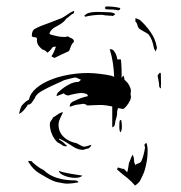

<svg xmlns="http://www.w3.org/2000/svg" viewBox="-20 -506 564 597"><path d="M347 -474H348Q353 -474 354 -481Q335 -486 310 -486Q307 -485 306.5 -482Q306 -479 310 -477Q335 -477 347 -474ZM79 -396Q79 -412 90 -417Q104 -425 136 -436L167 -448Q171 -449 177.5 -453Q184 -457 187 -459Q199 -468 209 -472Q211 -471 210.5 -468Q210 -465 208 -464Q203 -462 197 -456.5Q191 -451 186 -448Q180 -438 163 -428Q134 -414 134 -400Q138 -398 149 -395.5Q160 -393 165 -392L180 -391Q185 -391 191 -393Q195 -390 200 -388Q205 -386 207.5 -383.5Q210 -381 210 -376Q203 -370 199.5 -359.5Q196 -349 194 -347Q167 -335 150 -326Q143 -328 140 -331Q148 -343 154 -361Q143 -361 142 -357Q135 -347 127 -342Q126 -345 120.5 -348.5Q115 -352 112 -352Q101 -361 97.5 -368.5Q94 -376 95 -385Q95 -387 93.5 -388.5Q92 -390 90 -390Q83 -390 79 -393ZM245 -454Q269 -460 297 -460Q305 -458 317.5 -457.5Q330 -457 332 -456Q332 -459 338 -460L336 -464Q329 -468 314 -468L286 -469Q262 -469 251 -464Q245 -460 242 -457ZM402 -438Q405 -436 407 -429Q409 -422 411 -419Q414 -415 426.5 -408.5Q439 -402 442 -399Q449 -390 452.5 -380Q456 -370 459 -355Q460 -354 461 -351.5Q462 -349 463 -346Q470 -356 467 -362Q463 -385 448 -406.5Q433 -428 416 -443Q414 -445 409.5 -446.5Q405 -448 401 -450Q402 -448 401 -444Q400 -440 402 -438ZM179 -216 156 -207V-209Q156 -211 159 -217Q178 -236 202 -247Q216 -252 223 -251Q231 -255 231 -259Q229 -259 223 -262Q217 -265 214 -265Q211 -265 197.5 -261.5Q184 -258 180 -257Q166 -250 156 -246Q127 -233 109 -222.5Q91 -212 88 -200Q86 -198 80.5 -189.5Q75 -181 70 -181H67Q64 -175 55.5 -165Q47 -155 39 -152Q43 -170 48 -178Q60 -192 70 -196Q74 -216 93.5 -232.5Q113 -249 143 -260Q155 -265 176 -270Q214 -279 254 -279Q268 -279 290 -276.5Q312 -274 328 -270L335 -267Q333 -315 322 -350L321 -352Q321 -353 323 -353Q329 -353 332 -350Q342 -340 345 -321Q348 -322 356 -321Q359 -291 358 -264Q359 -264 360.5 -267Q362 -270 364 -271Q367 -264 367 -258Q371 -255 374 -251Q378 -248 382.5 -239Q387 -230 387 -224L386 -212Q389 -204 384.5 -194Q380 -184 373 -176Q366 -168 363 -167L347 -170L344 -159Q345 -150 341.5 -139Q338 -128 338 -124Q337 -117 335.5 -114.5Q334 -112 329 -110V-175Q309 -179 303 -179Q299 -180 288 -179.5Q277 -179 273 -179L251 -178Q245 -184 236 -183Q233 -182 223 -181Q213 -180 197 -174V-177Q197 -187 211 -192Q233 -203 253 -207V-208Q253 -216 232 -217Q212 -215 192 -209Q179 -212 179 -216ZM479 -231Q480 -232 480.5 -233.5Q481 -235 480 -236Q481 -243 480.5 -257Q480 -271 480 -278Q478 -280 478 -280Q476 -280 473.5 -276Q471 -272 470 -271Q470 -269 472.5 -258Q475 -247 475 -237Q478 -231 479 -231ZM145 -141Q148 -142 158.5 -149.5Q169 -157 176 -157Q175 -154 170.5 -145.5Q166 -137 164 -130.5Q162 -124 162 -118Q162 -90 187 -73Q201 -64 217 -61Q220 -60 228.5 -55Q237 -50 242 -50Q248 -50 264 -56Q262 -48 254 -44Q250 -44 245 -42Q240 -40 236 -40Q225 -41 217.5 -44.5Q210 -48 198 -56Q183 -66 165 -75L163 -73L176 -64L189 -52L185 -51Q178 -51 173 -55Q168 -59 167 -59L158 -64Q147 -75 141 -90Q135 -105 135 -120Q135 -126 139 -131Q143 -136 145 -141ZM357 -133Q359 -121 359 -113Q359 -100 355 -95Q351 -96 351 -113Q351 -125 352 -130Q353 -133 357 -133ZM346 15Q350 15 356 17.5Q362 20 366 19Q366 21 370 24Q374 27 375 30Q377 27 378.5 16.5Q380 6 381 1Q390 -22 392 -25Q397 -18 397 -4Q397 -1 398.5 1.5Q400 4 400 7Q404 4 410.5 2Q417 0 420 -6Q427 -22 431 -47L429 -55Q429 -57 431.5 -59Q434 -61 435 -62Q439 -53 439 -38Q439 -16 435 2Q431 24 424.5 37.5Q418 51 417 53Q414 61 400 71Q389 58 376 47.5Q363 37 359 34L344 21ZM70 0Q84 22 101 32L123 45Q147 59 161 61L178 64Q182 65 191 65Q202 65 224 61Q222 56 215 55Q148 55 116 23Q105 18 93.5 9Q82 0 78 -5Q72 -5 69 -6Q67 -3 70 0ZM214 47Q230 47 236 40Q228 39 201 34.5Q174 30 163 25Q164 34 180.5 40.5Q197 47 214 47Z"/></svg>

Font: BM Euljiro oraeorae
Style: Regular
Weight: 400
Designer: Bongjin Kim; Bomjun Kim; Myungsoo Han; Hyesun Chae; Mikyoung Jeong; Wujin Sim; Minjae Kang; Suwha Jang;
Foundry: Sandoll Inc.
Version: Version 1.000;hotconv 1.0.109;makeexe 2.5.65596